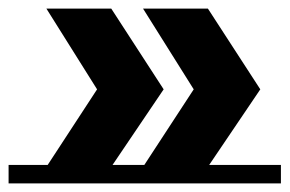

<svg xmlns="http://www.w3.org/2000/svg" viewBox="-50 -427 674 447"><path d="M604 -43V0H-30V-43H61L176 -219L58 -407H209L331 -219L212 -43H286L401 -219L283 -407H434L556 -219L437 -43Z"/></svg>

Font: Montserrat Subrayada
Style: Bold
Weight: 700
Version: Version 2.001